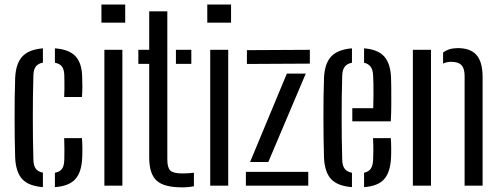

<svg xmlns="http://www.w3.org/2000/svg" viewBox="-20 -820 2204 848"><path d="M47 -123Q46 -159 45.2 -203.8Q44.5 -248.5 44.5 -296.5Q44.5 -344.5 45 -390.8Q45.5 -437 47 -476Q50 -540 78.8 -570.8Q107.5 -601.5 169.5 -606.5V-543.5Q147.5 -539 137.8 -525.8Q128 -512.5 127.5 -486Q126 -439.5 125.5 -394Q125 -348.5 125 -302.5Q125 -256.5 125.5 -210Q126 -163.5 127.5 -115Q128 -88.5 138 -75Q148 -61.5 169.5 -57.5V6.5Q106 1.5 78 -29.2Q50 -60 47 -123ZM222.5 6.5V-57Q244.5 -61 254 -74.5Q263.5 -88 264 -115.5Q264.5 -136.5 264.5 -158.5Q264.5 -180.5 263.5 -210H342Q343.5 -192 343.8 -166.2Q344 -140.5 343 -123Q340.5 -60 312.8 -29Q285 2 222.5 6.5ZM263.5 -391.5Q264.5 -408 264.5 -424.5Q264.5 -441 264.5 -457Q264.5 -473 264 -486.5Q263.5 -512.5 253.8 -525.8Q244 -539 222.5 -543V-606.5Q285 -602 313.5 -571.5Q342 -541 343 -478.5Q344 -458 343.8 -434.5Q343.5 -411 342 -391.5Z M428 -720V-800H533V-720ZM441 0V-600H520.5V0Z M591 -538V-600H639V-770H719V-115.5Q719 -79.5 732.2 -66.8Q745.5 -54 785.5 -54Q801 -54 811.8 -54.8Q822.5 -55.5 836.5 -57V2.5Q824.5 5 811.8 6.2Q799 7.5 784.5 7.5Q704 7.5 671.5 -22.5Q639 -52.5 639 -124.5V-538ZM757 -538V-600H825V-538Z M895.5 -720V-800H1000.5V-720ZM908.5 0V-600H988V0Z M1066 0V-61H1341.5V0ZM1070.5 -537.5V-598.5L1348.5 -600V-539ZM1084.5 -104.5 1247 -495H1330.5L1165 -104.5Z M1411 -123Q1410 -159 1409.2 -203.8Q1408.5 -248.5 1408.5 -296.5Q1408.5 -344.5 1409 -390.8Q1409.5 -437 1411 -476Q1414 -540 1443 -570.8Q1472 -601.5 1534.5 -606.5V-543Q1511.5 -538.5 1501.8 -524.2Q1492 -510 1491.5 -486Q1490 -440 1489.5 -394.2Q1489 -348.5 1489 -302.8Q1489 -257 1489.5 -210.2Q1490 -163.5 1491.5 -115Q1492 -88 1502.5 -74.5Q1513 -61 1534.5 -57V6.5Q1470.5 1.5 1442.2 -29.2Q1414 -60 1411 -123ZM1588 6.5V-57Q1608.5 -61.5 1617.8 -75.2Q1627 -89 1628 -115.5Q1629 -130.5 1629 -156Q1629 -181.5 1627.5 -210H1706Q1707.5 -193 1707.8 -166Q1708 -139 1707 -123Q1704 -60 1677 -29Q1650 2 1588 6.5ZM1536 -284V-342H1628.5Q1629.5 -371 1629.5 -400.8Q1629.5 -430.5 1629.2 -453.5Q1629 -476.5 1628 -486Q1627 -512 1617 -525.2Q1607 -538.5 1588 -543V-606.5Q1649.5 -601.5 1677 -570.5Q1704.5 -539.5 1707 -478.5Q1707.5 -467.5 1708 -435Q1708.5 -402.5 1708.2 -361.8Q1708 -321 1706 -284Z M1803.5 0V-600H1883.5V0ZM2032 0V-487Q2031.5 -519 2017.5 -533Q2003.5 -547 1973 -547Q1963 -547 1954 -545Q1945 -543 1937 -539.5V-588Q1949.5 -597.5 1965.5 -602.5Q1981.5 -607.5 2002 -607.5Q2057.5 -607.5 2084.2 -577.5Q2111 -547.5 2111.5 -481V0Z"/></svg>

Font: Big Shoulders Stencil Text Thin
Style: Regular
Weight: 400
Version: Version 2.001